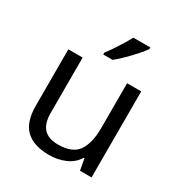

<svg xmlns="http://www.w3.org/2000/svg" viewBox="-180 -896 978 1036"><g transform="rotate(30 309.0 -378.0)"><path d="M533 -536V0H461L448 -71H444Q418 -29 372 -9.5Q326 10 274 10Q177 10 128 -36.5Q79 -83 79 -185V-536H168V-191Q168 -127 197 -95Q226 -63 287 -63Q376 -63 410.5 -113Q445 -163 445 -257V-536ZM457 -756Q448 -742 431 -722Q414 -702 393.5 -680.5Q373 -659 352.5 -639.5Q332 -620 314 -606H256V-618Q271 -637 288.5 -663Q306 -689 323 -716.5Q340 -744 351 -766H457Z"/></g></svg>

Font: Noto Sans Sora Sompeng
Style: Regular
Weight: 400
Designer: Monotype Design Team. David Williams.
Foundry: Monotype Imaging Inc.
Version: Version 2.101